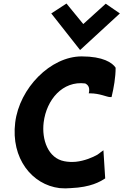

<svg xmlns="http://www.w3.org/2000/svg" viewBox="-20 -1044 698 1086"><path d="M270 -968 433 -761 658 -968 578 -1023 451 -908 356 -1024ZM442 -725C266 -725 90 -546 66 -351C41 -148 161 1 317 20C339 22 361 22 381 20C494 15 546 -16 575 -35L565 -194L551 -184C546 -180 540 -175 531 -169C505 -154 458 -134 409 -129C386 -127 364 -128 344 -132C252 -149 215 -254 227 -352C243 -480 334 -588 462 -572C478 -564 487 -551 484 -526L482 -516H490C544 -516 585 -495 602 -495H611C624 -549 634 -607 634 -661C616 -689 563 -725 442 -725Z"/></svg>

Font: Bluebird
Style: SfBdNrwObl
Weight: 700
Designer: Jasper
Foundry: Cannot Into Space Fonts
Version: Version 0.98